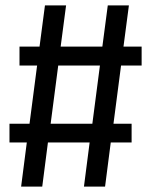

<svg xmlns="http://www.w3.org/2000/svg" viewBox="-20 -689 558 709"><path d="M503 -517H436L456 -669H378L358 -517H204L224 -669H146L126 -517H52V-447H117L89 -232H15V-163H79L58 0H136L157 -163H311L290 0H368L389 -163H466V-232H399L427 -447H503ZM167 -232 195 -447H349L321 -232Z"/></svg>

Font: Fira Sans
Style: Regular
Weight: 400
Designer: Carrois Corporate & Edenspiekermann AG
Foundry: Carrois Corporate GbR & Edenspiekermann AG
Version: Version 4.203